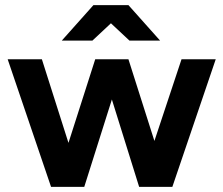

<svg xmlns="http://www.w3.org/2000/svg" viewBox="-20 -732 875 752"><path d="M525 0 691 -500H825L655 0ZM193 0 353 -500H468L310 0ZM180 0 10 -500H144L303 0ZM525 0 369 -500H483L642 0ZM487 -573 347 -704V-712H483L607 -573ZM222 -573 346 -712H482V-704L342 -573Z"/></svg>

Font: Figtree
Style: Bold
Weight: 700
Designer: Erik Kennedy
Foundry: Erik Kennedy
Version: Version 2.001;gftools[0.9.30]